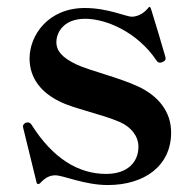

<svg xmlns="http://www.w3.org/2000/svg" viewBox="-20 -519 548 552"><path d="M96 7C109 -7 122 -15 139 -15C162 -15 223 13 290 13C395 13 472 -42 472 -138C472 -200 433 -244 378 -270C320 -297 240 -315 199 -334C158 -354 142 -373 142 -398C142 -420 158 -465 225 -465C285 -465 375 -427 430 -345C433 -340 436 -339 440 -339C443 -339 444 -339 448 -341C454 -344 456 -346 456 -351C456 -352 456 -353 455 -357C452 -369 424 -462 414 -494C412 -500 409 -501 405 -495C393 -480 375 -471 359 -471C342 -471 290 -496 224 -496C118 -496 65 -417 65 -351C65 -293 100 -252 152 -227C191 -207 269 -192 325 -168C358 -153 378 -127 378 -97C378 -55 349 -19 285 -19C204 -19 131 -65 71 -160C68 -165 64 -167 60 -167C58 -167 56 -167 54 -166C49 -164 46 -160 46 -155L47 -150L85 5C86 11 91 12 96 7Z"/></svg>

Font: Shippori Mincho OTF
Style: Bold
Weight: 800
Designer: FONTDASU
Foundry: FONTDASU / Google Inc. / but / Adobe
Version: Version 3.300;hotconv 1.0.109;makeotfexe 2.5.65596